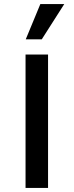

<svg xmlns="http://www.w3.org/2000/svg" viewBox="-20 -927 363 947"><path d="M106 0V-658H217V0ZM107 -733 179 -907H297L186 -733Z"/></svg>

Font: Ysabeau Office SemiBold
Style: Regular
Weight: 600
Designer: Christian Thalmann (Catharsis Fonts)
Version: Version 2.001;gftools[0.9.30]; featfreeze: tnum,lnum,ss02